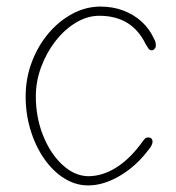

<svg xmlns="http://www.w3.org/2000/svg" viewBox="-20 -560 536 584"><path d="M248 4Q210 4 175.5 -17.5Q141 -39 114.5 -77Q88 -115 73 -164Q58 -213 58 -267Q58 -321 76.5 -370.5Q95 -420 127 -458Q159 -496 200 -518Q241 -540 286 -540Q323 -540 355 -528Q387 -516 411 -494Q435 -472 449 -441Q452 -436 453 -431Q454 -426 454 -421Q454 -417 452 -414Q450 -411 447.5 -409Q445 -407 441 -407Q435 -407 431.5 -412.5Q428 -418 423 -426Q402 -469 367 -490.5Q332 -512 282 -512Q246 -512 211.5 -491.5Q177 -471 149.5 -436Q122 -401 105.5 -357Q89 -313 89 -267Q89 -203 111 -148Q133 -93 169.5 -59Q206 -25 248 -24Q292 -24 334.5 -51Q377 -78 414 -130Q420 -138 423 -140Q426 -142 430 -142Q435 -142 438 -140.5Q441 -139 442.5 -136Q444 -133 444 -129Q444 -125 441.5 -119Q439 -113 433 -106Q395 -55 345 -25.5Q295 4 248 4Z"/></svg>

Font: Playpen Sans Thin
Style: Regular
Weight: 250
Designer: Laura Meseguer, Veronika Burian, José Scaglione
Foundry: TypeTogether
Version: Version 1.001